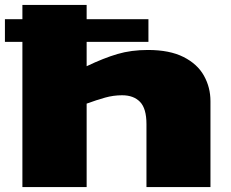

<svg xmlns="http://www.w3.org/2000/svg" viewBox="-27 -760 939 780"><path d="M64 0V-590H-7V-682H64V-740H325V-682H576V-590H325V-491Q394 -524 450 -540.5Q506 -557 574 -557Q662 -557 718.5 -528.5Q775 -500 801.5 -452.5Q828 -405 828 -349V0H568V-256Q568 -319 542 -346Q516 -373 469 -373Q434 -373 400 -363.5Q366 -354 325 -339V0Z"/></svg>

Font: Georama Extra Expanded ExtraBold
Style: Regular
Weight: 800
Width: 8
Designer: Jean-Baptiste Levee
Foundry: Production Type
Version: Version 1.000